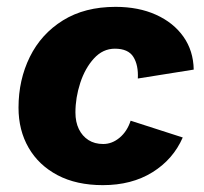

<svg xmlns="http://www.w3.org/2000/svg" viewBox="-20 -530 594 560"><path d="M280 10Q203 10 148 -19Q93 -48 63.5 -99Q34 -150 34 -216Q34 -297 67 -364Q100 -431 163.5 -470.5Q227 -510 317 -510Q384 -510 435 -487Q486 -464 515 -423Q544 -382 545 -327L382 -301Q384 -340 369 -364Q354 -388 315 -388Q280 -388 254 -359.5Q228 -331 214 -288Q200 -245 200 -202Q200 -174 210 -153.5Q220 -133 238 -121.5Q256 -110 281 -110Q307 -110 329 -128.5Q351 -147 361 -178L513 -129Q485 -65 424.5 -27.5Q364 10 280 10Z"/></svg>

Font: Kantumruy Pro
Style: Bold Italic
Weight: 700
Italic angle: -13°
Version: Version 1.002